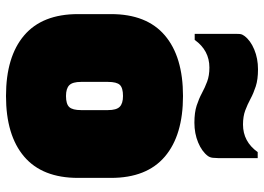

<svg xmlns="http://www.w3.org/2000/svg" viewBox="-140 -720 880 640"><g transform="rotate(90 300.0 -400.0)"><path d="M300 -570Q431 -570 502 -509.5Q573 -449 573 -330V-220Q573 -101 502 -40.5Q431 20 300 20Q169 20 98 -40.5Q27 -101 27 -220V-330Q27 -449 98 -509.5Q169 -570 300 -570ZM300 -370Q273 -370 263 -359.5Q253 -349 253 -320V-230Q253 -202 264 -191Q275 -180 300 -180Q327 -180 337 -191Q347 -202 347 -230V-320Q347 -348 336 -359Q325 -370 300 -370ZM395 -770Q452 -770 487 -819H507V-687Q507 -679 506 -669.5Q505 -660 500 -653Q485 -633 455 -620.5Q425 -608 389 -608Q355 -608 332 -615.5Q309 -623 290.5 -633Q272 -643 252 -650.5Q232 -658 205 -658Q148 -658 113 -609H93V-751Q93 -759 94 -763.5Q95 -768 100 -775Q115 -795 145 -807.5Q175 -820 211 -820Q245 -820 268 -812.5Q291 -805 309.5 -795Q328 -785 348 -777.5Q368 -770 395 -770Z"/></g></svg>

Font: Recursive Mn Lnr St XBk
Style: Regular
Weight: 1000
Monospace: yes
Version: Version 1.079;hotconv 1.0.112;makeotfexe 2.5.65598; ttfautoh